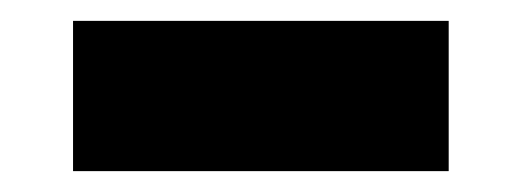

<svg xmlns="http://www.w3.org/2000/svg" viewBox="-20 -20 499 184"><path d="M50 144H410V0H50Z"/></svg>

Font: FIGSv2-sans-serif ExtraBold
Style: Regular
Weight: 800
Designer: Matt McInerney, Pablo Impallari, Rodrigo Fuenzalida,Mirko Velimirovic
Foundry: Matt McInerney, Pablo Impallari, Rodrigo Fuenzalida
Version: Version 4.021;hotconv 1.0.109;makeotfexe 2.5.65596